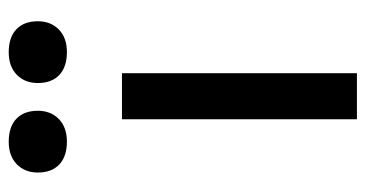

<svg xmlns="http://www.w3.org/2000/svg" viewBox="-214 -604 818 429"><g transform="rotate(-90 194.5 -389.0)"><path d="M143 0V-525H246V0ZM293 -648Q260 -648 242 -665Q224 -682 224 -713Q224 -742 242.5 -760Q261 -778 293 -778Q326 -778 344 -761Q362 -744 362 -713Q362 -684 343.5 -666Q325 -648 293 -648ZM93 -648Q60 -648 42 -665Q24 -682 24 -713Q24 -742 42.5 -760Q61 -778 93 -778Q126 -778 144 -761Q162 -744 162 -713Q162 -684 143.5 -666Q125 -648 93 -648Z"/></g></svg>

Font: Lexend Giga
Style: Regular
Weight: 400
Designer: Bonnie Shaver-Troup, Thomas Jockin
Foundry: Lexend
Version: Version 1.007